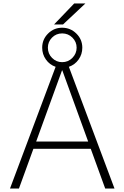

<svg xmlns="http://www.w3.org/2000/svg" viewBox="-20 -1095 723 1115"><path d="M346 -953H294L411 -1075H476ZM342 -686H340L190 -273H492ZM458 -818Q458 -780 436.5 -749.5Q415 -719 380 -707L645 0H591L507 -231H174L90 0H38L303 -707Q268 -719 246.5 -749.5Q225 -780 225 -818Q225 -866 259 -900Q293 -934 341 -934Q389 -934 423.5 -900Q458 -866 458 -818ZM258 -818Q258 -783 282.5 -758.5Q307 -734 341 -734Q376 -734 400.5 -759Q425 -784 425 -818Q425 -852 400.5 -876.5Q376 -901 341 -901Q306 -901 282 -876.5Q258 -852 258 -818Z"/></svg>

Font: Mplus 1p Light
Style: Regular
Weight: 300
Version: Version 1.061